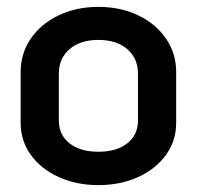

<svg xmlns="http://www.w3.org/2000/svg" viewBox="-20 -529 572 558"><path d="M40 -172V-320Q40 -373 69 -416Q98 -459 149.5 -484Q201 -509 266 -509Q331 -509 382.5 -484Q434 -459 463 -416Q492 -373 492 -320V-172Q492 -120 462.5 -79Q433 -38 381.5 -14.5Q330 9 266 9Q202 9 150.5 -14.5Q99 -38 69.5 -79Q40 -120 40 -172ZM381 -179V-315Q381 -359 350 -386Q319 -413 266 -413Q213 -413 182 -386Q151 -359 151 -315V-179Q151 -137 182 -112.5Q213 -88 266 -88Q319 -88 350 -112.5Q381 -137 381 -179Z"/></svg>

Font: K2D SemiBold
Style: Regular
Weight: 600
Designer: Katatrad Aksorn Co.,Ltd.
Foundry: Cadson Demak Co.,Ltd.
Version: Version 1.000; ttfautohint (v1.6)